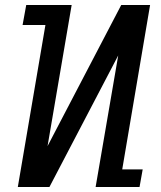

<svg xmlns="http://www.w3.org/2000/svg" viewBox="-20 -745 640 765"><path d="M265.5 -725 169.5 -163 463 -725H578L467 -70H548.5L536 0H361L451 -524L177 0H51L161 -645.5H70L84.5 -725Z"/></svg>

Font: JuliaMono MediumItalic
Style: Regular
Weight: 500
Italic angle: -9°
Monospace: yes
Designer: cormullion
Foundry: corm
Version: Version 0.049; ttfautohint (v1.8.4)